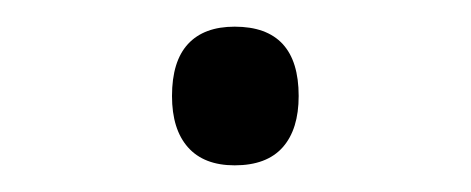

<svg xmlns="http://www.w3.org/2000/svg" viewBox="-20 -103 353 144"><path d="M156 21Q133 21 121 7.5Q109 -6 109 -31Q109 -57 121 -70Q133 -83 156 -83Q180 -83 192 -70Q204 -57 204 -31Q204 -6 192 7.5Q180 21 156 21Z"/></svg>

Font: Playwrite BE WAL ExtraLight
Style: Regular
Weight: 250
Version: Version 1.002